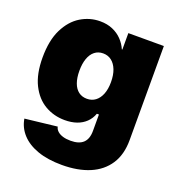

<svg xmlns="http://www.w3.org/2000/svg" viewBox="-137 -660 916 987"><g transform="rotate(20 321.5 -166.0)"><path d="M310.1 214.8Q232.9 214.8 177 195.1Q121.1 175.3 88.4 139.6Q55.7 104 47.9 56.6L223.1 36.6Q226.1 50.8 237.3 61Q248.5 71.3 266.8 76.9Q285.2 82.5 309.6 82.5Q355.5 82.5 378.2 61Q400.9 39.6 400.9 -4.4V-94.2H389.6Q379.4 -65.9 359.1 -46.4Q338.9 -26.9 310.1 -16.8Q281.2 -6.8 245.1 -6.8Q185.1 -6.8 136 -35.4Q86.9 -64 57.6 -122.6Q28.3 -181.2 28.3 -270.5Q28.3 -364.7 58.8 -426Q89.4 -487.3 138.4 -517.1Q187.5 -546.9 244.1 -546.9Q282.7 -546.9 312.7 -533.9Q342.8 -521 364 -498.8Q385.3 -476.6 397 -449.2H399.9V-539.1H594.2V-24.4Q594.2 54.7 559.3 107.9Q524.4 161.1 460.7 188Q397 214.8 310.1 214.8ZM314.5 -148.9Q341.3 -148.9 360.8 -163.6Q380.4 -178.2 391.4 -205.8Q402.3 -233.4 402.3 -271.5Q402.3 -310.5 391.4 -338.6Q380.4 -366.7 360.8 -381.8Q341.3 -397 314.5 -397Q287.6 -397 268.6 -381.8Q249.5 -366.7 239.5 -338.6Q229.5 -310.5 229.5 -271.5Q229.5 -232.9 239.5 -205.3Q249.5 -177.7 268.6 -163.3Q287.6 -148.9 314.5 -148.9Z"/></g></svg>

Font: Inter 18pt Black
Style: Regular
Weight: 900
Designer: Rasmus Andersson
Foundry: rsms
Version: Version 4.001;git-66647c0bb